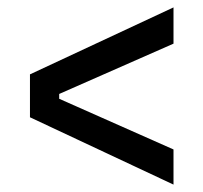

<svg xmlns="http://www.w3.org/2000/svg" viewBox="-20 -583 550 519"><path d="M449 -84 61 -266V-382L449 -563V-465L140 -329V-316L449 -179Z"/></svg>

Font: Bricolage Grotesque 12pt
Style: Regular
Weight: 400
Designer: Mathieu Triay
Foundry: Atelier Triay
Version: Version 1.001; ttfautohint (v1.8.4.7-5d5b);gftools[0.9.33.de